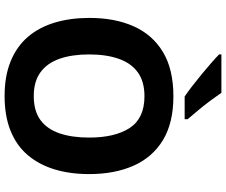

<svg xmlns="http://www.w3.org/2000/svg" viewBox="-94 -880 984 836"><g transform="rotate(90 398.0 -462.0)"><path d="M738 -358Q738 -275 717.5 -207.5Q697 -140 655.5 -91Q614 -42 549.5 -16Q485 10 398 10Q311 10 246.5 -16.5Q182 -43 140.5 -91.5Q99 -140 78.5 -208Q58 -276 58 -359Q58 -470 94.5 -552Q131 -634 206.5 -679.5Q282 -725 399 -725Q515 -725 590 -679.5Q665 -634 701.5 -551.5Q738 -469 738 -358ZM217 -358Q217 -283 236 -229Q255 -175 295 -146Q335 -117 398 -117Q463 -117 502.5 -146Q542 -175 560.5 -229Q579 -283 579 -358Q579 -471 537 -535Q495 -599 399 -599Q335 -599 295 -570Q255 -541 236 -487Q217 -433 217 -358ZM384 -934Q399 -912 419.5 -884.5Q440 -857 461.5 -831.5Q483 -806 499 -787V-774H400Q381 -787 355.5 -806.5Q330 -826 303.5 -848Q277 -870 254 -890Q231 -910 217 -924V-934Z"/></g></svg>

Font: Noto Sans Devanagari
Style: Bold
Weight: 700
Version: Version 2.003